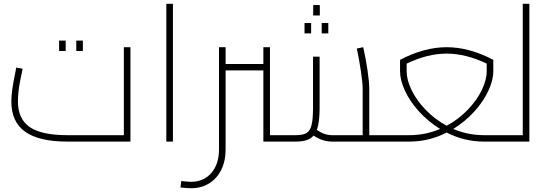

<svg xmlns="http://www.w3.org/2000/svg" viewBox="-20 -750 2904 1017"><path d="M671 -500V0H337Q187 0 113.5 -52Q40 -104 40 -213Q40 -267 62 -370L66 -392L100 -386Q98 -377 86.5 -320Q75 -263 75 -213Q75 -120 137.5 -77Q200 -34 337 -34H636V-500ZM293 -535H328V-480H293ZM384 -535H419V-480H384Z M861 -730H896V0H861Z M2056 -17Q2056 -8 2052 -4Q2048 0 2036 0H1739Q1688 0 1641 -32Q1627 -15 1603.5 -7.5Q1580 0 1546 0H1375V-377H1175V42Q1175 103 1152 149.5Q1129 196 1087.5 221.5Q1046 247 992 247Q972 247 936 243L940 209Q976 213 992 213Q1059 213 1099.5 166Q1140 119 1140 42V-500H1175V-411H1375V-500H1410V-34H1546Q1584 -34 1603 -45Q1622 -56 1630 -86.5Q1638 -117 1638 -178V-450H1673V-178Q1673 -101 1658 -62Q1698 -34 1739 -34H1901V-278Q1901 -310 1892 -371Q1883 -432 1870 -493L1904 -500Q1917 -443 1926.5 -379Q1936 -315 1936 -278V-34H2036Q2048 -34 2052 -29.5Q2056 -25 2056 -17ZM1639 -723H1674V-668H1639ZM1593 -628H1628V-573H1593ZM1684 -628H1719V-573H1684Z M2669 -17Q2669 -8 2665 -4Q2661 0 2649 0H2544Q2439 0 2346 -48Q2253 0 2148 0H2036Q2024 0 2020 -4Q2016 -8 2016 -17Q2016 -25 2020 -29.5Q2024 -34 2036 -34H2148Q2234 -34 2311 -67Q2248 -106 2199.5 -159.5Q2151 -213 2125 -269.5Q2099 -326 2099 -372V-433Q2227 -500 2346 -500Q2465 -500 2593 -433V-372Q2593 -326 2567 -269.5Q2541 -213 2492.5 -159.5Q2444 -106 2381 -67Q2458 -34 2544 -34H2649Q2661 -34 2665 -29.5Q2669 -25 2669 -17ZM2346 -84Q2409 -118 2457.5 -168.5Q2506 -219 2532 -273Q2558 -327 2558 -372V-413Q2448 -466 2346 -466Q2244 -466 2134 -413V-372Q2134 -327 2160 -273Q2186 -219 2234.5 -168.5Q2283 -118 2346 -84Z M2784 -730V0H2649Q2637 0 2633 -4Q2629 -8 2629 -17Q2629 -25 2633 -29.5Q2637 -34 2649 -34H2749V-730Z"/></svg>

Font: Cairo ExtraLight
Style: Regular
Weight: 275
Designer: Mohamed Gaber, Accademia di Belle Arti di Urbino and others
Foundry: Kief Type Foundry, Accademia di Belle Arti di Urbino and others
Version: Version 3.011